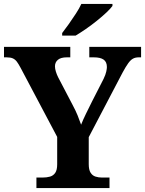

<svg xmlns="http://www.w3.org/2000/svg" viewBox="-20 -951 734 971"><path d="M164.2 0V-53H194.2Q216.2 -53 232.9 -57.8Q249.7 -62.6 259.5 -77.1Q269.2 -91.6 269.2 -120V-258.6L84.2 -608Q73.8 -627.6 65.2 -639.1Q56.5 -650.6 44.8 -655.8Q33.1 -661 13.2 -661H0.2V-714H335.5V-661H317.7Q287.8 -661 272.9 -648.6Q258 -636.2 258 -615.6Q258 -603.4 262.6 -588.8Q267.1 -574.2 273.7 -560.9L347.7 -419.4Q363 -390.7 372.6 -367.1Q382.2 -343.4 390.2 -320.4Q399.7 -344.9 414.7 -375.6Q429.7 -406.3 445.5 -437.9L503.7 -551.8Q514.3 -574 517.4 -588.9Q520.6 -603.8 520.6 -611.8Q520.6 -637.8 504.2 -649.4Q487.8 -661 454.8 -661H431.6V-714H693.5V-661H681.5Q664.6 -661 652.4 -654.3Q640.2 -647.6 628.2 -630.8Q616.1 -614.1 599.7 -583.6L428.8 -257.4V-121Q428.8 -92.3 438.1 -77.7Q447.3 -63 462.8 -58Q478.4 -53 496.3 -53H533.8V0ZM294.4 -784Q309.4 -803 327.7 -829Q346 -855 363.7 -882Q381.3 -909 391.3 -931H548.7V-921Q539.7 -908 518.5 -888Q497.3 -868 469.9 -846Q442.5 -824 414.3 -804.5Q386 -785 362.6 -771H294.4Z"/></svg>

Font: Noto Serif Ethiopic
Style: Regular
Weight: 400
Designer: Monotype Design Team
Foundry: Monotype Imaging Inc.
Version: Version 2.102